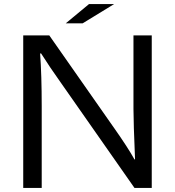

<svg xmlns="http://www.w3.org/2000/svg" viewBox="-20 -899 860 944"><path d="M417.5 -878.9H541L386.2 -784.2H303.2ZM94.2 -725.1H222.2L532.2 -282.2Q534.7 -278.8 539.1 -272.5Q609.9 -171.9 641.1 -115.2H644Q636.2 -299.3 636.2 -363.3V-725.1H726.1V24.9H641.1L279.3 -492.2Q226.6 -565.9 182.1 -636.2H177.2Q185.1 -528.3 185.1 -377.9V24.9H94.2Z"/></svg>

Font: FORM UDPGothic
Style: Regular
Weight: 400
Foundry: Pronama LLC
Version: Version 1.05101